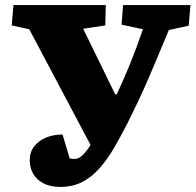

<svg xmlns="http://www.w3.org/2000/svg" viewBox="-20 -721 769 755"><path d="M433 -350H439Q465 -405 491.5 -470Q518 -535 542 -606L458 -624L464 -701H729L722 -620L644 -603Q623 -553 602.5 -503.5Q582 -454 561.5 -407Q541 -360 521 -318Q501 -276 482 -238Q455 -185 428.5 -139.5Q402 -94 371.5 -59.5Q341 -25 303.5 -5.5Q266 14 217 14Q178 14 151 0Q124 -14 110.5 -37.5Q97 -61 97 -91Q97 -123 114.5 -145.5Q132 -168 161 -180Q190 -192 226 -192L254 -98Q259 -97 263.5 -96.5Q268 -96 274 -96Q290 -96 306 -112Q322 -128 336 -151L95 -606L26 -621L33 -701H396L394 -621L307 -608Z"/></svg>

Font: Literata ExtraBold
Style: Italic
Weight: 800
Italic angle: -2°
Designer: Latin by Veronika Burian and Jose Scaglione. Greek by Irene Vlachou. Cyrillic by Vera Evstafieva
Foundry: TypeTogether
Version: Version 3.002